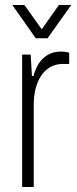

<svg xmlns="http://www.w3.org/2000/svg" viewBox="-20 -743 305 763"><path d="M68 0V-526H102L107 -441H113Q120 -468 133.5 -489.5Q147 -511 169 -524.5Q191 -538 222 -538Q233 -538 242 -536.5Q251 -535 255 -533V-489H231Q202 -489 180 -476.5Q158 -464 143.5 -442Q129 -420 121.5 -390.5Q114 -361 114 -326V0ZM29 -723H77L160 -607H132L214 -723H263L169 -591H122Z"/></svg>

Font: Archivo SemiCondensed Thin
Style: Regular
Weight: 250
Width: 4
Designer: Hector Gatti
Foundry: Omnibus-Type
Version: Version 2.001